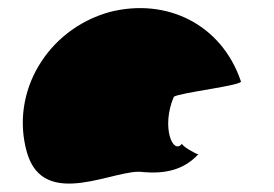

<svg xmlns="http://www.w3.org/2000/svg" viewBox="-20 -564 663 464"><path d="M45 -196C86 -52 263 -160 327 -148C377 -144 423 -152 459 -191C451 -193 418 -212 420 -217C398 -188 369 -257 400 -330C412 -340 572 -358 562 -368C515 -506 382 -570 245 -535C94 -493 4 -341 45 -196ZM420 -218C420 -218 420 -217 420 -217C420 -217 420 -218 420 -218ZM460 -192C460 -192 459 -191 459 -191C461 -191 461 -191 460 -190Z"/></svg>

Font: Ampere
Style: Regular
Weight: 400
Version: Version 1